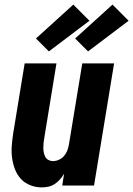

<svg xmlns="http://www.w3.org/2000/svg" viewBox="-20 -805 578 833"><path d="M161 8Q135 8 111 -1.5Q87 -11 70.5 -29Q54 -47 45 -70.5Q36 -94 32.5 -119.5Q29 -145 31 -171.5Q33 -198 37 -225L87 -530H225L172 -206Q170 -195 169 -184.5Q168 -174 168 -163.5Q168 -153 170 -143Q172 -133 176.5 -124.5Q181 -116 190 -111Q199 -106 209 -106Q223 -106 236 -112Q249 -118 258 -128.5Q267 -139 272 -152Q277 -165 279 -178L337 -530H475L388 0H250L258 -51Q250 -38 240 -26.5Q230 -15 217 -6.5Q204 2 189.5 5Q175 8 161 8ZM362 -582 306 -638 468 -785 538 -715ZM192 -582 136 -638 298 -785 368 -715Z"/></svg>

Font: Iosevka Curly Heavy Oblique
Style: Regular
Weight: 900
Italic angle: -9°
Monospace: yes
Designer: Belleve Invis
Foundry: Belleve Invis
Version: Version 11.1.0; ttfautohint (v1.8.3)